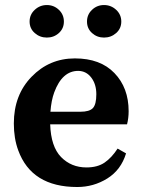

<svg xmlns="http://www.w3.org/2000/svg" viewBox="-20 -731 567 766"><path d="M325.2 -63Q369.1 -63 397.5 -82.5Q425.8 -102.1 449.2 -138.2L482.9 -119.1Q462.9 -53.2 408.2 -19Q353.5 15.1 288.1 15.1Q106 15.1 52.7 -131.3Q35.2 -178.7 35.2 -238.3Q35.2 -352.1 106 -424.8Q176.8 -498 278.8 -498Q380.4 -498 436.5 -439.5Q493.2 -380.9 493.2 -287.1Q493.2 -259.3 486.8 -234.9H180.2Q183.1 -146 223.6 -104.5Q264.2 -63 325.2 -63ZM300.8 -285.2Q336.9 -285.2 350.6 -299.8Q364.3 -314.5 364.3 -355Q364.3 -395 344.2 -421.4Q324.2 -447.8 292 -448.2Q228 -448.2 196.3 -362.3Q184.6 -330.6 181.2 -285.2ZM214.8 -599.1Q194.8 -581.1 167 -581.1Q139.2 -581.1 118.7 -599.1Q98.1 -617.2 98.1 -645Q98.1 -672.9 118.7 -691.9Q139.2 -710.9 167 -710.9Q194.8 -710.9 214.8 -691.9Q234.9 -672.9 234.9 -645Q234.9 -617.2 214.8 -599.1ZM443.4 -599.1Q422.9 -581.1 395 -581.1Q367.2 -581.1 347.2 -599.1Q327.1 -617.2 327.1 -645Q327.1 -672.9 347.2 -691.9Q367.2 -710.9 395 -710.9Q422.9 -710.9 443.4 -691.9Q463.9 -672.9 463.9 -645Q463.9 -617.2 443.4 -599.1Z"/></svg>

Font: SourceSerifPro-Bold
Style: Bold
Weight: 700
Designer: Frank Grießhammer
Foundry: Adobe Systems Incorporated
Version: Version 1.014;PS Version 1.0;hotconv 1.0.73;makeotf.lib2.5.5